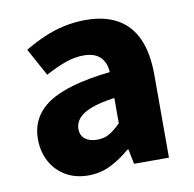

<svg xmlns="http://www.w3.org/2000/svg" viewBox="-64 -573 656 650"><g transform="rotate(-10 263.5 -248.0)"><path d="M190 12Q145 12 111.5 -8Q78 -28 60 -62Q42 -96 42 -138Q42 -216 108 -260Q174 -304 321 -320Q320 -341 311.5 -357Q303 -373 286.5 -382Q270 -391 243 -391Q212 -391 180 -379.5Q148 -368 111 -348L59 -443Q91 -462 125 -477Q159 -492 195.5 -500Q232 -508 271 -508Q335 -508 379 -483.5Q423 -459 445.5 -409.5Q468 -360 468 -284V0H348L338 -51H334Q303 -24 267.5 -6Q232 12 190 12ZM240 -102Q265 -102 283.5 -113.5Q302 -125 321 -144V-231Q269 -224 239 -212Q209 -200 196 -184Q183 -168 183 -149Q183 -126 198.5 -114Q214 -102 240 -102Z"/></g></svg>

Font: Mada
Style: Bold
Weight: 700
Designer: Khaled Hosny
Version: Version 1.5